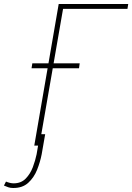

<svg xmlns="http://www.w3.org/2000/svg" viewBox="-135 -731 664 964"><path d="M508.8 -710.9 504.9 -686.5H181.6L62.5 0H37.1L159.7 -710.9ZM265.1 -413.1 261.7 -388.2H23.4L27.3 -413.1ZM65.9 -57.1H91.8L74.2 43.9Q66.9 82 51.3 121.3Q35.6 160.6 6.6 187Q-22.5 213.4 -69.3 212.9Q-83 212.9 -93.5 209.2Q-104 205.6 -115.2 200.7L-105 180.7Q-95.7 184.6 -85.9 187Q-76.2 189.5 -66.4 189.5Q-29.3 189.5 -6.1 165.8Q17.1 142.1 29.8 108.4Q42.5 74.7 48.8 43.5Z"/></svg>

Font: Roboto Condensed Thin
Style: Italic
Weight: 250
Italic angle: -12°
Designer: Christian Robertson
Foundry: Google
Version: Version 3.008; 2023